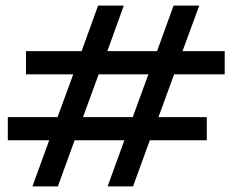

<svg xmlns="http://www.w3.org/2000/svg" viewBox="-20 -667 831 687"><path d="M456 0H365L425 -165H247L187 0H96L156 -165H8V-248H186L242 -401H73V-484H272L331 -647H423L364 -484H542L601 -647H693L633 -484H784V-401H603L547 -248H720V-165H516ZM277 -248H455L511 -401H333Z"/></svg>

Font: BioRhyme ExtraBold Medium
Style: Regular
Weight: 500
Version: Version 1.600;gftools[0.9.33]